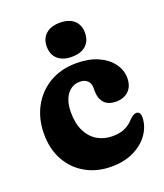

<svg xmlns="http://www.w3.org/2000/svg" viewBox="-123 -721 697 814"><g transform="rotate(-20 225.5 -314.0)"><path d="M431.4 -320.5Q431.4 -283.5 410 -263Q388.6 -242.4 353.6 -242.4Q317.6 -242.4 300 -262.5Q282.4 -282.5 282.4 -314.5V-328.7Q282.4 -350.5 270.4 -362.5Q258.3 -374.4 235.2 -374.4Q213 -374.4 195.1 -361.7Q177.3 -349 167 -324.5Q156.7 -300.1 156.7 -264.7Q156.7 -213.7 174.2 -179.1Q191.8 -144.5 221.6 -127.1Q251.5 -109.8 288.5 -109.8Q323.7 -109.8 346.5 -120.9Q369.4 -132 386.4 -151.9Q397.9 -162.4 404.3 -165.3Q410.7 -168.3 416.8 -168.3Q424.7 -168.3 429.8 -161.8Q434.9 -155.4 434.7 -141.4Q433.6 -101.1 409.5 -66.7Q385.5 -32.3 342.2 -11.1Q299 10 240.5 10Q176.9 10 126.4 -18Q76 -46 47.1 -97.1Q18.2 -148.3 18.2 -217.6Q18.2 -284.1 46.4 -337.5Q74.6 -390.9 126.6 -422.1Q178.6 -453.4 249.3 -453.4Q305.7 -453.4 346.5 -435.1Q387.3 -416.8 409.3 -386.5Q431.4 -356.2 431.4 -320.5ZM242.1 -484.9Q201.5 -484.9 178.7 -505.2Q155.8 -525.5 155.8 -562.2Q155.8 -597.7 178.7 -618.1Q201.5 -638.5 242.1 -638.5Q283.5 -638.5 305.9 -618.1Q328.4 -597.7 328.4 -562.2Q328.4 -526.3 305.9 -505.6Q283.5 -484.9 242.1 -484.9Z"/></g></svg>

Font: Fraunces 144pt S100 Black
Style: Regular
Weight: 900
Version: Version 1.000